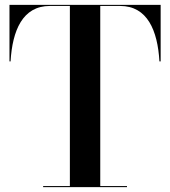

<svg xmlns="http://www.w3.org/2000/svg" viewBox="-20 -770 700 790"><path d="M157.5 -4.5V0H502.5V-4.5H392.5V-745.5H474.5C586.5 -745.5 628.5 -644.5 636 -517.5H641V-750H19V-517.5H23.5C31 -644.5 73 -745.5 185 -745.5H267.5V-4.5Z"/></svg>

Font: Bodoni* 36pt Medium
Style: Regular
Weight: 500
Version: Version 2.3